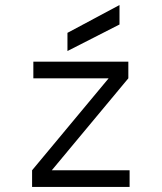

<svg xmlns="http://www.w3.org/2000/svg" viewBox="-20 -740 640 760"><path d="M107 0V-66L410 -430H112V-496H488V-430L185 -66H493V0ZM247 -538V-610L453 -720V-643Z"/></svg>

Font: DM Mono Light
Style: Regular
Weight: 300
Designer: Colophon Foundry
Foundry: Colophon Foundry
Version: Version 1.000; ttfautohint (v1.8.2.53-6de2)